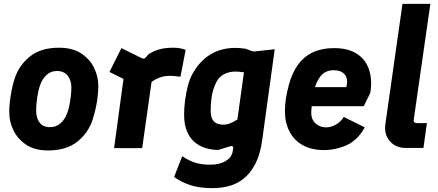

<svg xmlns="http://www.w3.org/2000/svg" viewBox="-20 -770 2277 998"><path d="M230 12Q161 12 116.5 -17.5Q72 -47 50 -92.5Q28 -138 28 -187Q28 -214 31.5 -243.5Q35 -273 41 -303Q47 -333 55 -358Q77 -429 134.5 -475.5Q192 -522 286 -522Q356 -522 401 -493Q446 -464 468.5 -418.5Q491 -373 491 -323Q491 -297 487.5 -267Q484 -237 477.5 -208Q471 -179 463 -153Q441 -81 383 -34.5Q325 12 230 12ZM240 -109Q272 -109 295 -129.5Q318 -150 329 -182Q335 -196 340 -220Q345 -244 348 -269.5Q351 -295 351 -315Q351 -353 331.5 -377Q312 -401 276 -401Q244 -401 222 -380.5Q200 -360 189 -329Q184 -316 179 -293Q174 -270 171 -244.5Q168 -219 168 -196Q168 -156 186 -132.5Q204 -109 240 -109Z M573 0 634 -448 696 -323 549 -396 611 -520 718 -467Q729 -462 736 -470L752 -488Q780 -506 810 -514Q840 -522 880 -522Q900 -522 916 -519Q932 -516 945 -511L918 -371Q903 -373 889 -374.5Q875 -376 863 -376Q843 -376 824.5 -371.5Q806 -367 788 -357Q770 -347 751 -332L773 -381L719 0Z M1085 208Q1019 208 971.5 193Q924 178 885 150L927 42Q965 67 997.5 76.5Q1030 86 1073 86Q1122 86 1153 67Q1184 48 1189 19L1192 2Q1194 -6 1189.5 -9Q1185 -12 1177 -10L1116 9Q1112 9 1108.5 9Q1105 9 1101 9Q1070 7 1041 -3Q1012 -13 988.5 -34Q965 -55 951 -89.5Q937 -124 937 -175Q937 -210 942 -248.5Q947 -287 956.5 -323.5Q966 -360 981 -387Q1018 -453 1074 -487Q1130 -521 1203 -521Q1224 -521 1255 -517L1291 -504Q1297 -502 1307 -503L1408 -514L1343 -43Q1333 32 1307.5 81Q1282 130 1247 158Q1212 186 1170.5 197Q1129 208 1085 208ZM1139 -122Q1158 -122 1175 -128.5Q1192 -135 1214 -149L1248 -394Q1235 -396 1224.5 -397Q1214 -398 1203 -398Q1172 -398 1145 -384.5Q1118 -371 1104 -342Q1087 -308 1081 -271.5Q1075 -235 1075 -198Q1075 -164 1085 -148Q1095 -132 1110 -127Q1125 -122 1139 -122Z M1664 10Q1599 10 1553.5 -15.5Q1508 -41 1484.5 -87Q1461 -133 1461 -192Q1461 -227 1466.5 -260.5Q1472 -294 1481 -327Q1498 -392 1530 -435Q1562 -478 1608.5 -499Q1655 -520 1717 -520Q1773 -520 1812.5 -502.5Q1852 -485 1875 -453.5Q1898 -422 1905.5 -379.5Q1913 -337 1905 -288L1871 -218H1572L1584 -317H1780Q1791 -359 1772.5 -382Q1754 -405 1715 -405Q1672 -405 1647.5 -375.5Q1623 -346 1612 -297Q1607 -275 1603.5 -249Q1600 -223 1598 -191Q1596 -151 1619 -129.5Q1642 -108 1675 -108Q1698 -108 1723.5 -121Q1749 -134 1767 -162L1876 -108Q1839 -41 1782 -15.5Q1725 10 1664 10Z M2089 -1Q2037 -1 2006.5 -36Q1976 -71 1983 -124L2072 -750H2217L2131 -151Q2129 -138 2134 -134Q2139 -130 2150 -130H2199L2181 -1Z"/></svg>

Font: Finlandica
Style: Italic
Weight: 400
Italic angle: -8°
Designer: Niklas Ekholm, Juho Hiilivirta, Jaakko Suomalainen
Foundry: Helsinki Type Studio
Version: Version 1.064